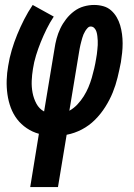

<svg xmlns="http://www.w3.org/2000/svg" viewBox="-20 -540 540 775"><path d="M102 215 137 0Q111 -7 88 -22.5Q65 -38 49 -59Q33 -80 23.5 -105.5Q14 -131 10 -159.5Q6 -188 7 -217Q8 -246 13 -274Q18 -306 27.5 -338Q37 -370 49.5 -400.5Q62 -431 77.5 -461.5Q93 -492 112 -520L197 -473Q181 -449 168 -422.5Q155 -396 144.5 -370Q134 -344 125.5 -316.5Q117 -289 113 -262Q109 -238 108 -213.5Q107 -189 111.5 -165.5Q116 -142 127 -121.5Q138 -101 158 -90L200 -343Q203 -364 208.5 -384.5Q214 -405 223.5 -425Q233 -445 247 -463Q261 -481 279 -494.5Q297 -508 318 -514Q339 -520 360 -520Q379 -520 397 -515Q415 -510 428.5 -498Q442 -486 451 -470.5Q460 -455 465 -438Q470 -421 472.5 -402.5Q475 -384 475 -365Q475 -346 473 -327Q471 -308 468 -289Q462 -258 454.5 -227Q447 -196 435 -166.5Q423 -137 405 -108.5Q387 -80 363.5 -56.5Q340 -33 310.5 -17.5Q281 -2 249 4L214 215ZM260 -93Q278 -103 292.5 -118.5Q307 -134 318 -151.5Q329 -169 337 -188Q345 -207 350.5 -226Q356 -245 360.5 -264.5Q365 -284 368 -303Q370 -312 371 -321.5Q372 -331 373 -340Q374 -349 374.5 -358Q375 -367 374.5 -376Q374 -385 373 -394Q372 -403 369.5 -411.5Q367 -420 361 -426.5Q355 -433 346 -433Q339 -433 333.5 -427Q328 -421 324 -414.5Q320 -408 317 -401Q314 -394 312 -386.5Q310 -379 308 -372Q306 -365 304.5 -358Q303 -351 301.5 -343.5Q300 -336 299 -329Z"/></svg>

Font: Iosevka Gothic
Style: Bold Italic
Weight: 700
Italic angle: -9°
Monospace: yes
Designer: Belleve Invis
Foundry: Belleve Invis
Version: Version 15.5.1; ttfautohint (v1.8.4)